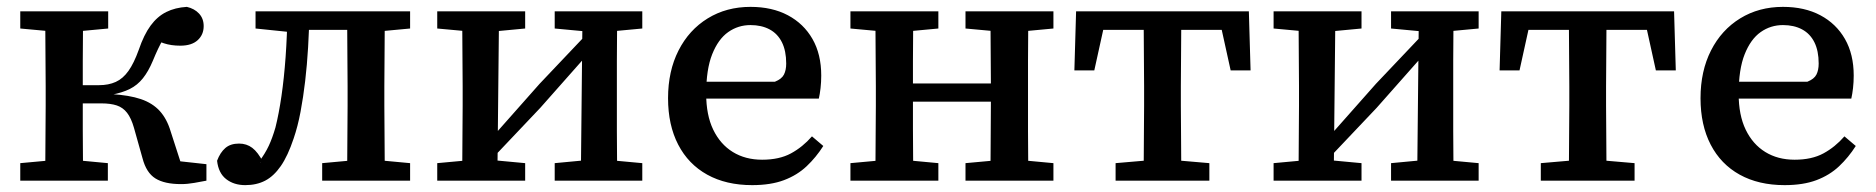

<svg xmlns="http://www.w3.org/2000/svg" viewBox="-20 -526 5463 559"><path d="M39 0V-51L148 -61H188L294 -51V0ZM39 -443V-493H295V-443L188 -433H148ZM111 0Q112 -31 112 -68Q112 -105 112.5 -144Q113 -183 113 -218V-275Q113 -310 112.5 -349Q112 -388 112 -426Q112 -464 111 -493H222Q222 -464 221.5 -426Q221 -388 221 -348Q221 -308 221 -271V-224Q221 -187 221 -146.5Q221 -106 221.5 -68.5Q222 -31 222 0ZM395 -65 370 -154Q362 -182 350 -197.5Q338 -213 320 -219Q302 -225 275 -225H187V-278H268Q296 -278 317 -287.5Q338 -297 354 -319.5Q370 -342 384 -381Q399 -425 418.5 -451.5Q438 -478 464 -491Q490 -504 524 -506Q546 -501 559.5 -486.5Q573 -472 573 -450Q573 -425 555.5 -409Q538 -393 505 -393Q478 -393 457 -400Q436 -407 416 -419L480 -450Q467 -432 454 -410Q441 -388 425 -349Q412 -318 396 -298Q380 -278 358 -267Q336 -256 304 -250V-252Q356 -249 390 -237.5Q424 -226 445 -203Q466 -180 477 -143L520 -10L444 -63L581 -48V0Q565 3 545.5 6.5Q526 10 507 10Q459 10 432.5 -6.5Q406 -23 395 -65Z M694 13Q661 13 638.5 -4.5Q616 -22 612 -58Q621 -82 636 -95Q651 -108 676 -108Q698 -108 714.5 -95.5Q731 -83 746 -54L737 -52H740L734 -55Q752 -79 762.5 -101.5Q773 -124 782 -155Q792 -195 799.5 -246.5Q807 -298 811.5 -360Q816 -422 817 -493H881Q880 -439 877 -388Q874 -337 868.5 -290Q863 -243 855 -200.5Q847 -158 835 -123Q818 -72 797.5 -42.5Q777 -13 752 0Q727 13 694 13ZM724 -443V-493H836V-433H821ZM839 -439V-493H1025V-439ZM918 0V-51L1027 -61H1067L1174 -51V0ZM990 0Q991 -31 991 -68Q991 -105 991.5 -144Q992 -183 992 -218V-275Q992 -310 991.5 -349Q991 -388 991 -426Q991 -464 990 -493H1101Q1100 -464 1100 -426Q1100 -388 1099.5 -349Q1099 -310 1099 -275V-218Q1099 -183 1099.5 -144Q1100 -105 1100 -68Q1100 -31 1101 0ZM1049 -433V-493H1174V-443L1067 -433Z M1253 0V-51L1361 -61H1402L1509 -51V0ZM1595 0V-51L1701 -61H1742L1850 -51V0ZM1325 0Q1326 -30 1326 -67.5Q1326 -105 1326.5 -144Q1327 -183 1327 -218V-275Q1327 -310 1326.5 -349Q1326 -388 1326 -426Q1326 -464 1325 -493H1433L1428 0ZM1407 -58 1385 -116H1404L1551 -282L1698 -437L1717 -377H1699L1553 -212ZM1671 0 1676 -493H1777Q1777 -464 1776.5 -426Q1776 -388 1776 -349Q1776 -310 1776 -275V-218Q1776 -183 1776 -144Q1776 -105 1776.5 -67.5Q1777 -30 1777 0ZM1253 -443V-493H1509V-443L1403 -433H1362ZM1595 -443V-493H1850V-443L1743 -433H1702Z M2170 13Q2094 13 2039 -17.5Q1984 -48 1954.5 -105Q1925 -162 1925 -240Q1925 -319 1955.5 -379Q1986 -439 2040.5 -472.5Q2095 -506 2165 -506Q2228 -506 2274 -481.5Q2320 -457 2345.5 -412.5Q2371 -368 2371 -306Q2371 -287 2369 -269.5Q2367 -252 2364 -239H1990V-288H2236Q2256 -296 2262.5 -309Q2269 -322 2269 -341Q2269 -378 2256.5 -403Q2244 -428 2220.5 -440.5Q2197 -453 2165 -453Q2129 -453 2100 -432.5Q2071 -412 2053.5 -368Q2036 -324 2036 -253Q2036 -191 2056.5 -148.5Q2077 -106 2113.5 -83.5Q2150 -61 2199 -61Q2249 -61 2283 -79.5Q2317 -98 2344 -129L2377 -101Q2356 -68 2328.5 -42Q2301 -16 2262.5 -1.5Q2224 13 2170 13Z M2528 0Q2529 -30 2529 -67.5Q2529 -105 2529.5 -144Q2530 -183 2530 -218V-275Q2530 -310 2529.5 -349Q2529 -388 2529 -426Q2529 -464 2528 -493H2639Q2639 -464 2638.5 -426Q2638 -388 2638 -349Q2638 -310 2638 -275V-238Q2638 -194 2638 -150.5Q2638 -107 2638.5 -68.5Q2639 -30 2639 0ZM2863 0Q2864 -31 2864 -69Q2864 -107 2864.5 -150.5Q2865 -194 2865 -238V-275Q2865 -310 2864.5 -349Q2864 -388 2864 -426Q2864 -464 2863 -493H2974Q2974 -464 2973.5 -426Q2973 -388 2973 -349Q2973 -310 2973 -275V-218Q2973 -183 2973 -144Q2973 -105 2973.5 -67.5Q2974 -30 2974 0ZM2456 0V-51L2565 -61H2605L2712 -51V0ZM2456 -443V-493H2712V-443L2605 -433H2565ZM2791 0V-51L2900 -61H2940L3047 -51V0ZM2791 -443V-493H3047V-443L2940 -433H2900ZM2604 -230V-283H2898V-230Z M3108 -321 3113 -493H3616L3621 -321H3563L3528 -480L3577 -439H3152L3201 -480L3166 -321ZM3228 0V-51L3344 -61H3385L3501 -51V0ZM3309 0Q3310 -30 3310 -67.5Q3310 -105 3310.5 -144Q3311 -183 3311 -218V-275Q3311 -310 3310.5 -349Q3310 -388 3310 -426Q3310 -464 3309 -493H3420Q3419 -464 3419 -426Q3419 -388 3418.5 -349Q3418 -310 3418 -275V-218Q3418 -183 3418.5 -144Q3419 -105 3419 -67.5Q3419 -30 3420 0Z M3688 0V-51L3796 -61H3837L3944 -51V0ZM4030 0V-51L4136 -61H4177L4285 -51V0ZM3760 0Q3761 -30 3761 -67.5Q3761 -105 3761.5 -144Q3762 -183 3762 -218V-275Q3762 -310 3761.5 -349Q3761 -388 3761 -426Q3761 -464 3760 -493H3868L3863 0ZM3842 -58 3820 -116H3839L3986 -282L4133 -437L4152 -377H4134L3988 -212ZM4106 0 4111 -493H4212Q4212 -464 4211.5 -426Q4211 -388 4211 -349Q4211 -310 4211 -275V-218Q4211 -183 4211 -144Q4211 -105 4211.5 -67.5Q4212 -30 4212 0ZM3688 -443V-493H3944V-443L3838 -433H3797ZM4030 -443V-493H4285V-443L4178 -433H4137Z M4346 -321 4351 -493H4854L4859 -321H4801L4766 -480L4815 -439H4390L4439 -480L4404 -321ZM4466 0V-51L4582 -61H4623L4739 -51V0ZM4547 0Q4548 -30 4548 -67.5Q4548 -105 4548.5 -144Q4549 -183 4549 -218V-275Q4549 -310 4548.5 -349Q4548 -388 4548 -426Q4548 -464 4547 -493H4658Q4657 -464 4657 -426Q4657 -388 4656.5 -349Q4656 -310 4656 -275V-218Q4656 -183 4656.5 -144Q4657 -105 4657 -67.5Q4657 -30 4658 0Z M5176 13Q5100 13 5045 -17.5Q4990 -48 4960.5 -105Q4931 -162 4931 -240Q4931 -319 4961.5 -379Q4992 -439 5046.5 -472.5Q5101 -506 5171 -506Q5234 -506 5280 -481.5Q5326 -457 5351.5 -412.5Q5377 -368 5377 -306Q5377 -287 5375 -269.5Q5373 -252 5370 -239H4996V-288H5242Q5262 -296 5268.5 -309Q5275 -322 5275 -341Q5275 -378 5262.5 -403Q5250 -428 5226.5 -440.5Q5203 -453 5171 -453Q5135 -453 5106 -432.5Q5077 -412 5059.5 -368Q5042 -324 5042 -253Q5042 -191 5062.5 -148.5Q5083 -106 5119.5 -83.5Q5156 -61 5205 -61Q5255 -61 5289 -79.5Q5323 -98 5350 -129L5383 -101Q5362 -68 5334.5 -42Q5307 -16 5268.5 -1.5Q5230 13 5176 13Z"/></svg>

Font: Source Serif 4 Medium
Style: Regular
Weight: 500
Designer: Frank Grießhammer
Foundry: Adobe Systems Incorporated
Version: Version 4.004;hotconv 1.0.116;makeotfexe 2.5.65601